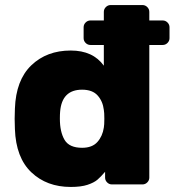

<svg xmlns="http://www.w3.org/2000/svg" viewBox="-20 -730 691 760"><path d="M391 -552H338Q327 -552 319 -560Q311 -568 311 -579V-622Q311 -633 319 -641Q327 -649 338 -649H391V-683Q391 -694 399 -702Q407 -710 418 -710H544Q555 -710 563 -702Q571 -694 571 -683V-649H624Q635 -649 643 -641Q651 -633 651 -622V-579Q651 -568 643 -560Q635 -552 624 -552H571V-27Q571 -16 563 -8Q555 0 544 0H423Q412 0 404 -8Q396 -16 396 -27V-50Q379 -30 365.5 -18.5Q352 -7 326.5 1.5Q301 10 260 10Q165 10 104 -48Q43 -106 39 -219L38 -260L39 -300Q43 -413 104 -471.5Q165 -530 260 -530Q348 -530 391 -470ZM305 -145Q345 -145 365.5 -168Q386 -191 391 -225Q393 -235 393 -260Q393 -285 391 -295Q387 -329 366.5 -352Q346 -375 305 -375Q225 -375 218 -288Q217 -278 217 -260Q217 -208 235.5 -176.5Q254 -145 305 -145Z"/></svg>

Font: Hezaedrus
Style: Bold
Weight: 700
Designer: Hubert & Fischer
Foundry: Hubert & Fischer
Version: Version 1.10;September 3, 2019;FontCreator 11.5.0.2425 64-bi